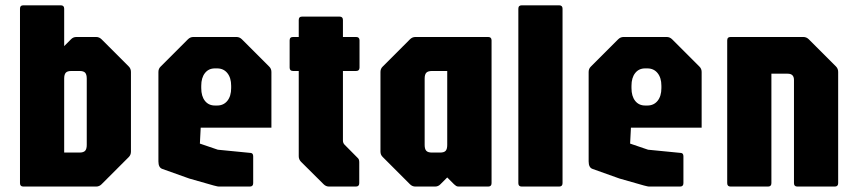

<svg xmlns="http://www.w3.org/2000/svg" viewBox="-20 -686 3152 706"><path d="M66 0Q53.5 0 53.5 -12.5V-654Q53.5 -666.5 66 -666.5H203.5Q216 -666.5 216 -654V-516.5L241 -541.5Q249 -550 261 -550H333.5Q345 -550 353.5 -541.5L453.5 -441.5Q461.5 -433.5 461.5 -421.5V-128.5Q461.5 -116.5 453.5 -108.5L353.5 -8.5Q345 0 333.5 0ZM216 -125H272Q287 -125 293 -131.5Q299 -138 299 -153V-397Q299 -412 293.2 -418.5Q287.5 -425 272 -425H242.5Q227.5 -425 221.8 -418.5Q216 -412 216 -397Z M786 0Q781 0 775.8 -1.5Q770.5 -3 765.5 -4L676 -29.5L576.5 -65Q562.5 -70 562.5 -92.5V-421.5Q562.5 -433.5 571 -441.5L671 -541.5Q679.5 -550 691 -550H849.5Q861 -550 869.5 -541.5L969.5 -441.5Q978 -433.5 978 -421.5V-216.5H718L715 -158L781 -135.5L903 -123.5Q911 -122 911 -111V-12.5Q911 0 898.5 0ZM770.5 -298H778.5Q802 -298 816 -315.2Q830 -332.5 830 -362V-370.5Q830 -400 816 -417.2Q802 -434.5 778.5 -434.5H770Q747 -434.5 733.5 -417.2Q720 -400 720 -370.5V-362Q720 -332.5 733.5 -315.2Q747 -298 770.5 -298Z M1190 0Q1178.5 0 1170 -8.5L1086.5 -91.5Q1078.5 -100 1078.5 -111.5V-425H1057.5Q1045 -425 1045 -437.5V-537.5Q1045 -550 1057.5 -550H1078.5V-612.5Q1078.5 -625 1091 -625H1228.5Q1241 -625 1241 -612.5V-550H1289.5Q1302 -550 1302 -537.5V-437.5Q1302 -425 1289.5 -425H1241V-169.5Q1241 -160 1247 -154L1296 -104.5Q1301 -100 1301 -89.5V-12.5Q1301 0 1288.5 0Z M1507.5 0Q1496 0 1487.5 -8.5L1387.5 -108.5Q1379 -116.5 1379 -128.5V-421.5Q1379 -433.5 1387.5 -441.5L1487.5 -541.5Q1496 -550 1507.5 -550H1775Q1787.5 -550 1787.5 -537.5V-12.5Q1787.5 0 1775 0H1667Q1660.5 0 1657 -2.5Q1653.5 -5 1649.5 -8.5L1624.5 -33.5L1599.5 -8.5Q1591.5 0 1579.5 0ZM1568.5 -125H1598Q1613 -125 1618.8 -131.5Q1624.5 -138 1624.5 -153V-425H1569Q1553.5 -425 1547.5 -418.5Q1541.5 -412 1541.5 -397V-153Q1541.5 -138 1547.5 -131.5Q1553.5 -125 1568.5 -125Z M1898.5 0Q1886 0 1886 -12.5V-654Q1886 -666.5 1898.5 -666.5H2036Q2048.5 -666.5 2048.5 -654V-12.5Q2048.5 0 2036 0Z M2368 0Q2363 0 2357.8 -1.5Q2352.5 -3 2347.5 -4L2258 -29.5L2158.5 -65Q2144.5 -70 2144.5 -92.5V-421.5Q2144.5 -433.5 2153 -441.5L2253 -541.5Q2261.5 -550 2273 -550H2431.5Q2443 -550 2451.5 -541.5L2551.5 -441.5Q2560 -433.5 2560 -421.5V-216.5H2300L2297 -158L2363 -135.5L2485 -123.5Q2493 -122 2493 -111V-12.5Q2493 0 2480.5 0ZM2352.5 -298H2360.5Q2384 -298 2398 -315.2Q2412 -332.5 2412 -362V-370.5Q2412 -400 2398 -417.2Q2384 -434.5 2360.5 -434.5H2352Q2329 -434.5 2315.5 -417.2Q2302 -400 2302 -370.5V-362Q2302 -332.5 2315.5 -315.2Q2329 -298 2352.5 -298Z M2666.5 0Q2654 0 2654 -12.5V-537.5Q2654 -550 2666.5 -550H2934Q2945.5 -550 2954 -541.5L3054 -441.5Q3062 -433.5 3062 -421.5V-12.5Q3062 0 3049.5 0H2912Q2899.5 0 2899.5 -12.5V-392Q2899.5 -415 2876.5 -415H2816.5V-12.5Q2816.5 0 2804 0Z"/></svg>

Font: Jaro 24pt
Style: Regular
Weight: 400
Designer: Agyei Archer, Celine Hurka, Mirko Velimirović
Version: Version 1.000